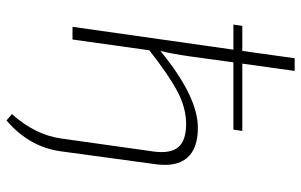

<svg xmlns="http://www.w3.org/2000/svg" viewBox="-192 -548 948 605"><g transform="rotate(90 282.5 -246.0)"><path d="M177 -507 158 -369Q150 -313 141 -277Q285 -395 383 -395Q449 -395 478 -361Q507 -327 498 -262L457 39Q443 137 360 208L340 191Q406 117 417 35L458 -256Q465 -309 444 -333.5Q423 -358 371 -358Q321 -358 269.5 -331Q218 -304 139 -242L105 0H65L137 -507H58L62 -535H141L164 -700H204L181 -535H393L389 -507Z"/></g></svg>

Font: Exo 2.0 Extra Light
Style: Italic
Weight: 250
Italic angle: -8°
Designer: Natanael Gama
Version: Version 1.001;PS 001.001;hotconv 1.0.70;makeotf.lib2.5.58329